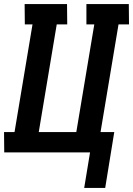

<svg xmlns="http://www.w3.org/2000/svg" viewBox="-25 -755 659 951"><path d="M392 176 421 0H-4L-5 -101H47L136 -634H98L97 -735H307L308 -634H256L167 -101H353L442 -634H403V-735H613L614 -634H562L473 -101H541L496 176Z"/></svg>

Font: Iosevka Etoile
Style: Bold Italic
Weight: 700
Italic angle: -9°
Designer: Belleve Invis
Foundry: Belleve Invis
Version: Version 28.1.0; ttfautohint (v1.8.4)